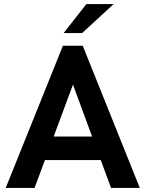

<svg xmlns="http://www.w3.org/2000/svg" viewBox="-20 -921 714 941"><path d="M8 0 288.4 -697H385.4L665.2 0H524.2L337.6 -506.2L149.4 0ZM192 -136.4 232.2 -252H441.6L483.8 -136.4ZM291.8 -758.8 403.2 -901H536.8L382.4 -758.8Z"/></svg>

Font: Hanken Grotesk
Style: Regular
Weight: 400
Designer: Alfredo Marco Pradil
Foundry: Hanken Design Co.
Version: Version 3.013